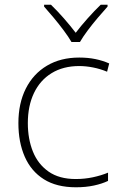

<svg xmlns="http://www.w3.org/2000/svg" viewBox="-20 -784 514 814"><path d="M302 10Q220 10 166 -24Q112 -58 85 -119.5Q58 -181 58 -262Q58 -346 89.5 -408.5Q121 -471 179 -505.5Q237 -540 316 -540Q353 -540 384.5 -533.5Q416 -527 443 -515L434 -480Q405 -492 374.5 -498Q344 -504 316 -504Q248 -504 199 -474Q150 -444 124 -389.5Q98 -335 98 -262Q98 -195 119.5 -141.5Q141 -88 186 -56.5Q231 -25 301 -25Q339 -25 374 -32.5Q409 -40 438 -52V-17Q413 -5 378.5 2.5Q344 10 302 10ZM283 -606Q271 -627 250.5 -654.5Q230 -682 207.5 -709Q185 -736 167 -756V-764H196Q223 -738 251 -706Q279 -674 301 -645Q323 -674 351.5 -706Q380 -738 407 -764H436V-756Q418 -736 395 -709Q372 -682 351.5 -654.5Q331 -627 319 -606Z"/></svg>

Font: Noto Sans Thai ExtraLight
Style: Regular
Weight: 200
Designer: Monotype Design Team
Foundry: Monotype Imaging Inc.
Version: Version 2.001; ttfautohint (v1.8.4.7-5d5b)